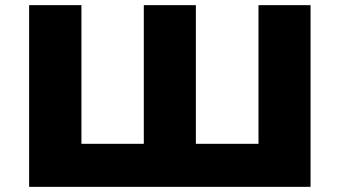

<svg xmlns="http://www.w3.org/2000/svg" viewBox="-20 -725 1319 745"><path d="M93 0V-705H296V-167H538V-705H740V-167H983V-705H1185V0Z"/></svg>

Font: Nunito Sans 7pt SemiExpanded Black
Style: Regular
Weight: 900
Width: 6
Designer: Vernon Adams
Foundry: Vernon Adams
Version: Version 3.101;gftools[0.9.27]